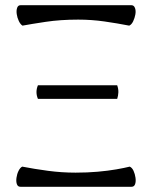

<svg xmlns="http://www.w3.org/2000/svg" viewBox="-20 -714 581 734"><path d="M66 -616Q58 -621 52 -633.5Q46 -646 44 -660Q42 -674 45.5 -684Q49 -694 58 -694H483Q492 -694 496 -683.5Q500 -673 497.5 -659Q495 -645 489 -632.5Q483 -620 474 -616Q428 -625 379 -632Q330 -639 279 -639Q211 -639 154.5 -630.5Q98 -622 66 -616ZM58 0Q48 0 44.5 -10Q41 -20 43 -34.5Q45 -49 51 -61Q57 -73 65 -77Q111 -68 163.5 -61Q216 -54 269 -54Q314 -54 353.5 -57.5Q393 -61 424.5 -66.5Q456 -72 476 -77Q485 -73 490.5 -61Q496 -49 498 -34.5Q500 -20 496.5 -10Q493 0 483 0ZM125 -336Q114 -362 125 -388H428Q433 -374 432.5 -361Q432 -348 428 -336Z"/></svg>

Font: Arima Thin
Style: Regular
Weight: 400
Version: Version 1.100